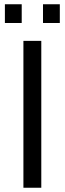

<svg xmlns="http://www.w3.org/2000/svg" viewBox="-20 -882 304 902"><path d="M90 0V-690H174V0ZM3 -774V-862H82V-774ZM182 -774V-862H261V-774Z"/></svg>

Font: Oxanium ExtraLight
Style: Regular
Weight: 400
Version: Version 2.000